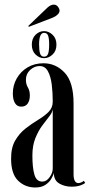

<svg xmlns="http://www.w3.org/2000/svg" viewBox="-20 -800 395 830"><path d="M132.5 10.5Q88.5 10.5 58.2 -19Q28 -48.5 28 -113Q27.5 -161.5 45.8 -192.8Q64 -224 90.8 -244.8Q117.5 -265.5 144.5 -281.8Q171.5 -298 189.8 -316Q208 -334 208 -360.5Q208 -398.5 203.8 -433.8Q199.5 -469 187.2 -491.8Q175 -514.5 151.5 -514.5Q128.5 -514.5 110.2 -497.5Q92 -480.5 92 -455Q92 -436 100.5 -422Q109 -408 109 -387Q109 -366 99.8 -352.5Q90.5 -339 72 -339Q54 -339 44.8 -354.2Q35.5 -369.5 35.5 -396Q35.5 -431.5 52.5 -461.2Q69.5 -491 99.2 -508.8Q129 -526.5 168 -526.5Q221.5 -526.5 259.8 -485.5Q298 -444.5 298 -353V-47.5Q298 -8.5 319 -8.5Q325 -8.5 332 -11.8Q339 -15 342.5 -18.5L348 -9.5Q343 -4 327.5 1.5Q312 7 289 7Q260 7 236.5 -6.5Q213 -20 212.5 -53Q210 -40.5 201 -25.8Q192 -11 175.2 -0.2Q158.5 10.5 132.5 10.5ZM163 -15Q181 -15 194.5 -34Q208 -53 208 -71V-328.5Q206.5 -314 193 -297Q179.5 -280 162.5 -257Q145.5 -234 132.8 -202.5Q120 -171 120 -127.5Q120 -75 128.8 -45Q137.5 -15 163 -15ZM170.5 -548.5Q150 -548.5 133.8 -564.2Q117.5 -580 117.5 -607Q117.5 -634 133.8 -649.8Q150 -665.5 170.5 -665.5Q190.5 -665.5 207.2 -649.8Q224 -634 224 -607Q224 -580 207.2 -564.2Q190.5 -548.5 170.5 -548.5ZM170.5 -555Q183.5 -555 188 -567.8Q192.5 -580.5 192.5 -608Q192.5 -633.5 188 -645.8Q183.5 -658 170.5 -658Q149 -658 149 -608Q149 -580.5 153.5 -567.8Q158 -555 170.5 -555ZM104.5 -684 102.5 -688 184.5 -766.5Q199 -780 212.5 -780Q226.5 -780 234 -765.5Q237.5 -760 237.5 -754Q237.5 -745 228.8 -736.8Q220 -728.5 207.5 -723.5Z"/></svg>

Font: Imbue 100pt Medium
Style: Regular
Weight: 500
Designer: Tyler Finck
Foundry: Etcetera Type Company
Version: Version 1.102; ttfautohint (v1.8.3)